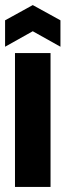

<svg xmlns="http://www.w3.org/2000/svg" viewBox="-20 -736 258 756"><path d="M39 0V-527H179V0ZM0 -552V-656L109 -716L218 -656V-552L109 -613Z"/></svg>

Font: Bricolage Grotesque 72pt SemiCondensed
Style: Bold
Weight: 700
Width: 4
Designer: Mathieu Triay
Foundry: Atelier Triay
Version: Version 1.001;gftools[0.9.33.dev8+g029e19f]